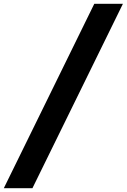

<svg xmlns="http://www.w3.org/2000/svg" viewBox="-32 -843 664 1006"><path d="M-12 143 462 -823H612L138 143Z"/></svg>

Font: Iosevka Slab HvExObl
Style: Regular
Weight: 900
Width: 7
Italic angle: -9°
Monospace: yes
Designer: Belleve Invis
Foundry: Belleve Invis
Version: Version 11.1.1; ttfautohint (v1.8.3)